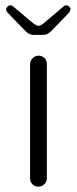

<svg xmlns="http://www.w3.org/2000/svg" viewBox="-20 -710 289 721"><path d="M156 -40Q156 -28 146.5 -18.5Q137 -9 124 -9Q111 -9 102 -18Q93 -27 93 -40V-469Q93 -482 102.5 -491.5Q112 -501 125 -501Q138 -501 147 -492Q156 -483 156 -469ZM245 -675Q244 -671 240 -663L172 -593Q158 -579 143 -579H105Q90 -579 76 -593L7 -664Q3 -669 3 -674.5Q3 -680 8 -685Q13 -690 18.5 -690Q24 -690 28 -687Q107 -620 108 -620Q118 -613 124 -613Q129 -613 141 -620Q141 -620 220 -687Q224 -690 229.5 -690Q235 -690 240 -685Q245 -680 245 -675Z"/></svg>

Font: Kurewa Gothic CJK TC Regular
Style: Regular
Weight: 400
Designer: Max Yao
Foundry: Max-Everyday
Version: Version 1.071; ttfautohint (v1.8.3)